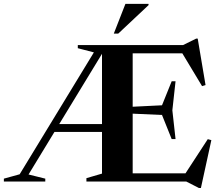

<svg xmlns="http://www.w3.org/2000/svg" viewBox="-41 -938 1132 992"><path d="M230.5 -256.5V-297H528.5V-256.5ZM467 -705H498.5V-680.5L106.5 -36.5L193 -15V0H-21V-15L60.5 -37.5ZM361 -689V-705H476.5L453 -665ZM866 -518 849.5 -368 866 -219.5H846L796 -344L582.5 -353.5V-383.5L796 -394L846 -518ZM1021 -498.5 1003 -493 889.5 -681.5 960 -662.5H552.5V-705H904.5L972.5 -738.5H980.5ZM906 -25 1032.5 -219 1051 -214 997 33.5H987L921.5 0H552.5V-42.5H971ZM405.5 0V-17.5L486 -41V-705H644.5V0ZM547 -764.5 607 -918H726.5V-911.5L570 -764.5Z"/></svg>

Font: Newsreader 60pt SemiBold
Style: Regular
Weight: 600
Designer: Hugues Gentile
Foundry: Production Type
Version: Version 1.003